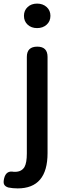

<svg xmlns="http://www.w3.org/2000/svg" viewBox="-61 -809 369 1066"><path d="M37 237Q10 237 -15 232Q-34 226 -39 213Q-43 202 -38 181Q-27 136 16 145Q19 145 22 145Q59 145 75 118Q88 95 88 43V-253V-493Q88 -550 146 -550Q203 -550 203 -493V41Q203 237 37 237ZM145 -653Q113 -653 92.5 -672Q72 -691 72 -721Q72 -751 92.5 -770Q113 -789 145 -789Q177 -789 198 -770Q219 -751 219 -721Q219 -691 198 -672Q177 -653 145 -653Z"/></svg>

Font: GenSenRounded TW M
Style: Regular
Weight: 500
Version: Version 1.501;PS 1;hotconv 16.6.51;makeotf.lib2.5.65220